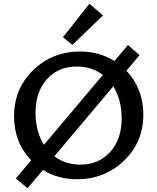

<svg xmlns="http://www.w3.org/2000/svg" viewBox="-20 -936 827 1010"><path d="M522 -855 361 -700 311 -740 450 -916ZM645 -564Q734 -469 734 -333Q734 -188 632 -90.5Q530 7 385 7Q285 7 206 -42L125 54L63 3L144 -93Q54 -186 54 -324Q54 -470 155 -567.5Q256 -665 401 -665Q502 -665 582 -615L653 -699L714 -646ZM167 -344Q167 -245 211 -174L521 -542Q463 -586 384 -586Q287 -586 227 -519.5Q167 -453 167 -344ZM403 -70Q500 -70 560 -137Q620 -204 620 -313Q620 -411 576 -482L266 -114Q324 -70 403 -70Z"/></svg>

Font: EauTest Semibold
Style: Regular
Weight: 600
Designer: Christian Thalmann (Catharsis Fonts)
Version: Version 0.001;PS 000.001;hotconv 1.0.88;makeotf.lib2.5.64775